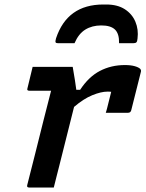

<svg xmlns="http://www.w3.org/2000/svg" viewBox="-20 -833 647 853"><path d="M430 -720Q389 -720 359 -701.5Q329 -683 311 -641H238Q229 -641 227 -645Q225 -649 229 -663Q279 -813 439 -813H452Q502 -813 534.5 -792Q567 -771 581.5 -736.5Q596 -702 591 -662Q590 -649 586 -645Q582 -641 572 -641H509Q510 -683 491 -701.5Q472 -720 430 -720ZM125 -536H303Q303 -536 306 -518Q309 -500 313 -476Q317 -452 319 -434H336Q374 -492 424 -518Q474 -544 535 -544Q561 -544 578.5 -539Q596 -534 603 -527Q608 -521 606 -514L563 -343Q560 -332 549 -332H450L455 -349Q464 -386 474 -425Q469 -426 458 -426Q429 -426 390 -410Q351 -394 309 -358Q294 -298 277 -230.5Q260 -163 244 -99Q237 -73 231 -48Q225 -23 219 0H109Q98 0 101 -11Q117 -73 135.5 -147Q154 -221 172.5 -295Q191 -369 207 -430H110Q98 -430 102 -441Q108 -465 113.5 -488.5Q119 -512 125 -536Z"/></svg>

Font: Recursive Mn Lnr St SmB
Style: Italic
Weight: 600
Italic angle: -15°
Monospace: yes
Version: Version 1.079;hotconv 1.0.112;makeotfexe 2.5.65598; ttfautoh